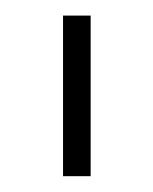

<svg xmlns="http://www.w3.org/2000/svg" viewBox="-20 -719 195 244"><path d="M60.1 -495.1V-699.2H95.2V-495.1Z"/></svg>

Font: Montserrat Ultra Light
Style: Regular
Weight: 200
Designer: Julieta Ulanovsky
Foundry: Julieta Ulanovsky
Version: Version 3.001;PS 003.001;hotconv 1.0.70;makeotf.lib2.5.58329